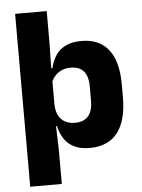

<svg xmlns="http://www.w3.org/2000/svg" viewBox="-57 -705 680 921"><g transform="rotate(-5 283.0 -244.0)"><path d="M351.7 11.7Q307.5 11.7 277.5 -2.9Q247.4 -17.5 229.7 -44.2Q211.9 -70.8 204.3 -106.4H164.8L201 -209.4Q201.8 -179.2 212.8 -158Q223.7 -136.9 244 -125.8Q264.2 -114.7 292.2 -114.7Q334 -114.7 355.7 -139.5Q377.3 -164.2 377.3 -213.1V-282.6Q377.3 -331.5 356.1 -355.8Q334.9 -380.1 292.9 -380.1Q269.3 -380.1 250.1 -371.4Q230.9 -362.8 217.7 -348Q204.4 -333.3 198.5 -314.5L165.7 -385H206.4Q213.8 -418.1 230.9 -444.9Q247.9 -471.7 278.5 -487.4Q309.1 -503.1 356.7 -503.1Q441.4 -503.1 486.3 -446.7Q531.2 -390.3 531.2 -278.2V-218.1Q531.2 -104.7 486.1 -46.5Q440.9 11.7 351.7 11.7ZM50.9 172V-660.3H203V-507.8L200.5 -365.4L201 -340.8V-153L198.8 -126.4L203 5.2V172Z"/></g></svg>

Font: Anek Odia Medium
Style: Regular
Weight: 500
Designer: Yesha Goshar & Mahesh Sahu (Odia), Yesha Goshar (Latin)
Foundry: Ek Type
Version: Version 1.003